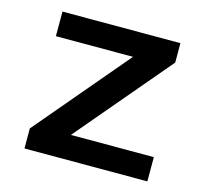

<svg xmlns="http://www.w3.org/2000/svg" viewBox="-83 -621 765 714"><g transform="rotate(15 300.0 -264.0)"><path d="M222.2 -93.3H541.5V0H68.4V-77.1L370.1 -433.6H73.2V-528.3H527.3V-453.6Z"/></g></svg>

Font: TypoPRO Roboto Mono
Style: Regular
Weight: 500
Designer: Google
Version: Version 2.000986; 2015; ttfautohint (v1.3)